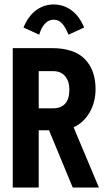

<svg xmlns="http://www.w3.org/2000/svg" viewBox="-20 -838 478 858"><path d="M37 0V-623H211Q311 -623 359 -574Q407 -525 407 -440Q407 -381 380.5 -335.5Q354 -290 309 -269L422 0H305L199 -256H153V0ZM153 -354H218Q252 -354 271 -374.5Q290 -395 290 -437Q290 -475 271 -497.5Q252 -520 218 -520H153ZM155 -683 85 -715Q106 -766 141 -792Q176 -818 220 -818Q264 -818 299.5 -792Q335 -766 356 -715L286 -683Q273 -716 257.5 -733Q242 -750 220 -750Q176 -750 155 -683Z"/></svg>

Font: Inconsolata SemiCondensed ExtraBold
Style: Regular
Weight: 800
Width: 4
Monospace: yes
Designer: Raph Levien, Cyreal, Brenton Simpson
Foundry: Raph Levien, Cyreal, Google
Version: Version 3.100; ttfautohint (v1.8.4.7-5d5b)